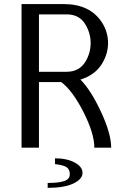

<svg xmlns="http://www.w3.org/2000/svg" viewBox="-20 -720 586 936"><path d="M85 0ZM248 51.8Q305.7 51.8 344 72.3Q382.3 92.8 382.3 123Q382.3 153.3 337.6 174.6Q293 195.8 212.4 195.8V171.9Q266.6 171.9 293.5 162.6Q320.3 153.3 320.3 129.4Q320.3 105.5 304.4 95Q288.6 84.5 248 80.1ZM169.9 -319.8V0H85V-700.2H290Q418.5 -700.2 476.6 -611.3Q506.8 -564.9 506.8 -509.8Q506.8 -457.5 476.6 -408.2Q442.9 -354 372.1 -332Q422.9 -281.2 472.4 -174.8Q522 -68.4 522 0H439.9Q439.9 -69.3 387.2 -173.3Q334.5 -277.3 278.8 -319.8ZM169.9 -649.9V-370.1H305.2Q365.7 -370.1 395.5 -418Q421.9 -460.4 421.9 -509.8Q421.9 -559.1 395.5 -602.1Q366.2 -649.9 305.2 -649.9Z"/></svg>

Font: Pfennig
Style: Medium
Weight: 500
Version: Version 20120410 ; ttfautohint (v0.8)